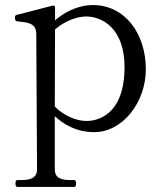

<svg xmlns="http://www.w3.org/2000/svg" viewBox="-20 -509 646 757"><path d="M347 -489C282 -489 230 -457 197 -429V-480C197 -485 194 -488 188 -487C158 -479 59 -454 45 -450C40 -448 39 -446 39 -441C39 -434 39 -426 48 -425C90 -420 123 -419 123 -374L126 159C126 197 92 201 61 201H49C43 201 41 205 41 214C41 223 43 228 49 228H272C278 228 280 223 280 214C280 205 278 201 272 201H260C229 201 196 197 196 159V-51C227 -22 277 12 352 12C463 12 555 -105 555 -236C555 -377 472 -489 347 -489ZM322 -32C277 -32 228 -56 196 -89L197 -393C232 -424 282 -444 319 -444C386 -444 471 -394 471 -245C471 -44 351 -32 322 -32Z"/></svg>

Font: Shippori Mincho OTF
Style: Regular
Weight: 400
Designer: FONTDASU
Foundry: FONTDASU / Google Inc. / but / Adobe
Version: Version 3.300;hotconv 1.0.109;makeotfexe 2.5.65596